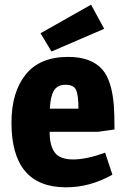

<svg xmlns="http://www.w3.org/2000/svg" viewBox="-20 -788 535 820"><path d="M271 -545Q371 -545 418 -490Q457 -445 466 -340Q469 -298 469 -235L398 -225H192Q192 -166 214 -136.5Q236 -107 292.5 -107Q349 -107 429 -136L460 -42Q365 12 262 12Q29 12 29 -264Q29 -394 89.5 -469.5Q150 -545 271 -545ZM193 -324H315Q315 -381 305 -403.5Q295 -426 260 -426Q225 -426 210 -400.5Q195 -375 193 -324ZM369 -768 425 -665 200 -568 153 -646Z"/></svg>

Font: Magra
Style: Bold
Weight: 600
Designer: Viviana Monsalve
Foundry: Viviana Monsalve
Version: Version 1.001